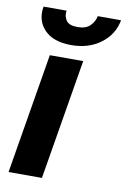

<svg xmlns="http://www.w3.org/2000/svg" viewBox="-86 -805 563 857"><g transform="rotate(10 196.0 -377.0)"><path d="M14.9 0 105.8 -545.5H257.1L166.2 0ZM286.2 -754.3H391.7Q380.7 -690 326.2 -648.3Q271.7 -606.5 191.1 -606.5Q110.4 -606.5 70 -648.3Q29.5 -690 40.5 -754.3H144.9Q140.6 -729.8 153.6 -710.2Q166.5 -690.7 205.3 -690.7Q243.3 -690.7 262.4 -710Q281.6 -729.4 286.2 -754.3Z"/></g></svg>

Font: Inter UI
Style: Bold Italic
Weight: 700
Italic angle: 9.39999°
Designer: Rasmus Andersson
Foundry: rsms
Version: 3.2;8d6f07862